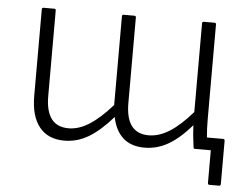

<svg xmlns="http://www.w3.org/2000/svg" viewBox="-47 -540 933 728"><g transform="rotate(5 419.5 -176.0)"><path d="M212 12Q150 12 117 -29Q84 -70 84 -148V-477Q84 -483 91 -483H131Q137 -483 137 -477V-151Q137 -36 224 -36Q263 -36 303 -61.5Q343 -87 389 -139V-477Q389 -483 396 -483H436Q442 -483 442 -477V-151Q442 -36 529 -36Q568 -36 608 -61Q648 -86 694 -139V-477Q694 -483 701 -483H741Q747 -483 747 -477V-116Q747 -81 750 -47H812Q818 -47 818 -40V124Q818 131 812 131H775Q769 131 769 124V0H709Q703 0 703 -5Q700 -25 698 -45.5Q696 -66 695 -89Q650 -37 607.5 -12.5Q565 12 517 12Q466 12 435.5 -15.5Q405 -43 395 -94Q348 -40 304.5 -14Q261 12 212 12Z"/></g></svg>

Font: Sofia Sans Light
Style: Regular
Weight: 300
Designer: Botio Nikoltchev, Ani Petrova
Foundry: lettersoup
Version: Version 4.100; ttfautohint (v1.8.3)